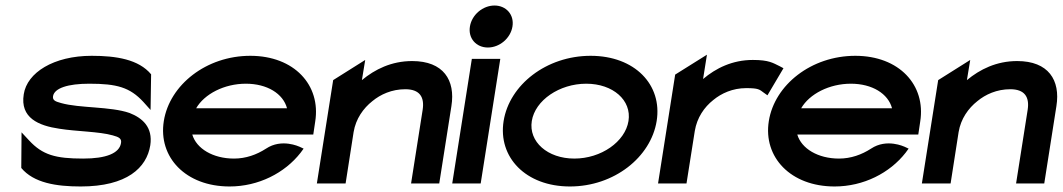

<svg xmlns="http://www.w3.org/2000/svg" viewBox="-20 -664 3847 695"><path d="M66 -323C52 -237 120 -209 195 -198C257 -188 339 -188 388 -174C411 -168 421 -162 418 -146C412 -109 364 -90 281 -90C181 -90 134 -103 85 -156L58 -185L57 -56C102 -2 183 11 272 11C440 11 511 -57 524 -138C534 -204 495 -237 449 -255C380 -279 268 -272 201 -291C178 -297 170 -302 172 -316C177 -345 226 -361 303 -361C403 -361 450 -348 499 -295L525 -266L527 -395C482 -449 401 -462 312 -462C174 -462 78 -401 66 -323Z M573 -226C552 -95 652 11 811 11C916 11 1011 -38 1068 -111L1079 -126L1064 -133C1063 -133 1000 -164 943 -126C909 -104 870 -90 827 -90C751 -90 691 -126 676 -177H1114L1121 -224C1142 -356 1045 -462 886 -462C727 -462 594 -357 573 -226ZM690 -272C720 -324 792 -361 870 -361C947 -361 1005 -325 1019 -272Z M1127 0H1231L1260 -186C1268 -234 1295 -272 1328 -298C1357 -322 1398 -341 1447 -341C1499 -341 1517 -313 1510 -267L1468 0H1570L1614 -280C1629 -374 1585 -443 1472 -443C1397 -443 1337 -413 1290 -374L1302 -447L1186 -374Z M1681 -568C1674 -525 1704 -492 1746 -492C1788 -492 1828 -525 1835 -568C1842 -611 1812 -644 1770 -644C1728 -644 1688 -611 1681 -568ZM1617 0H1720L1791 -451H1688Z M1803 -226C1782 -95 1883 11 2043 11C2203 11 2336 -95 2357 -226C2378 -357 2278 -462 2118 -462C1958 -462 1824 -357 1803 -226ZM1905 -226C1917 -301 2005 -361 2102 -361C2199 -361 2267 -301 2255 -226C2243 -151 2156 -90 2059 -90C1962 -90 1893 -151 1905 -226Z M2362 0H2465L2495 -190C2503 -238 2529 -276 2562 -302C2591 -326 2632 -345 2681 -345C2726 -345 2729 -340 2744 -329L2758 -319L2816 -417L2803 -424C2778 -436 2764 -447 2705 -447C2631 -447 2571 -417 2525 -378L2539 -466L2424 -394Z M2763 -226C2742 -95 2842 11 3001 11C3106 11 3201 -38 3258 -111L3269 -126L3254 -133C3253 -133 3190 -164 3133 -126C3099 -104 3060 -90 3017 -90C2941 -90 2881 -126 2866 -177H3304L3311 -224C3332 -356 3235 -462 3076 -462C2917 -462 2784 -357 2763 -226ZM2880 -272C2910 -324 2982 -361 3060 -361C3137 -361 3195 -325 3209 -272Z M3317 0H3421L3450 -186C3458 -234 3485 -272 3518 -298C3547 -322 3588 -341 3637 -341C3689 -341 3707 -313 3700 -267L3658 0H3760L3804 -280C3819 -374 3775 -443 3662 -443C3587 -443 3527 -413 3480 -374L3492 -447L3376 -374Z"/></svg>

Font: Charger Sport
Style: BlkExtObl
Weight: 900
Designer: Jasper
Foundry: Cannot Into Space Fonts
Version: Version 1.1